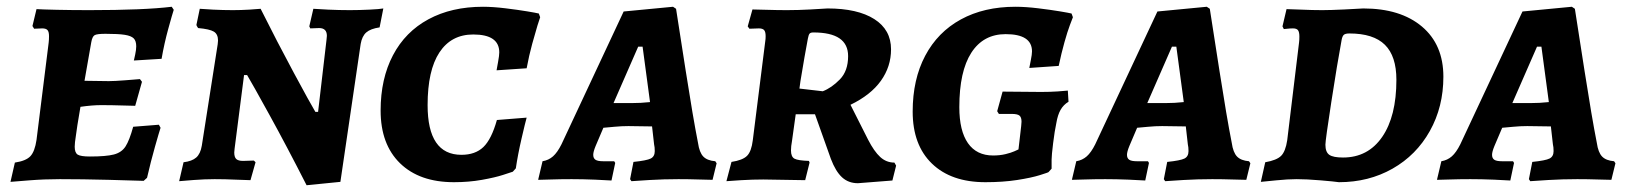

<svg xmlns="http://www.w3.org/2000/svg" viewBox="-20 -530 4818 568"><path d="M246 -67Q294 -67 317 -73Q340 -79 351.5 -97Q363 -115 374 -155L450 -161L455 -152Q451 -140 438.5 -96Q426 -52 415 -4L405 5Q381 4 301.5 2Q222 0 157 0Q111 0 67 3.5Q23 7 11 8L24 -49Q57 -54 70 -68Q83 -82 88 -116L124 -404Q125 -412 125 -423Q125 -436 120.5 -441Q116 -446 105 -446L81 -445L76 -453L88 -503Q104 -502 148.5 -501Q193 -500 244 -500Q406 -500 488 -510L494 -501Q490 -489 478 -445.5Q466 -402 458 -356L376 -351Q377 -355 380 -369Q383 -383 383 -393Q383 -409 375.5 -416.5Q368 -424 349 -427Q330 -430 292 -430Q267 -430 260 -426Q253 -422 250 -405L230 -291L302 -290Q318 -290 350.5 -292.5Q383 -295 394 -296L400 -288L380 -217Q370 -217 340.5 -218Q311 -219 279 -219Q253 -219 218 -214L209 -160Q208 -150 204.5 -128.5Q201 -107 201 -96Q201 -78 210 -72.5Q219 -67 246 -67Z M946 -413 947 -424Q947 -447 924 -447L898 -446L895 -452L907 -504Q919 -503 951 -501.5Q983 -500 1015 -500Q1042 -500 1073 -501.5Q1104 -503 1114 -505L1103 -449Q1076 -445 1063.5 -434Q1051 -423 1047 -400L987 8L887 18Q829 -96 777.5 -189.5Q726 -283 711 -308H702L674 -90L673 -79Q673 -65 679 -59.5Q685 -54 699 -54L731 -55L736 -50L721 3Q709 3 677.5 1.5Q646 0 615 0Q586 0 553 2.5Q520 5 510 6L523 -50Q548 -53 560.5 -64Q573 -75 577 -99L624 -399L625 -410Q625 -429 612.5 -436.5Q600 -444 566 -447Q562 -453 561 -456L571 -504Q580 -503 610.5 -501.5Q641 -500 669 -500Q692 -500 717.5 -501.5Q743 -503 751 -504Q800 -406 849 -315Q898 -224 913 -199H921Z M1106 -203Q1106 -297 1142.5 -366.5Q1179 -436 1247.5 -473Q1316 -510 1409 -510Q1438 -510 1475 -505.5Q1512 -501 1539 -496.5Q1566 -492 1574 -490L1578 -479Q1576 -474 1570 -454.5Q1564 -435 1554.5 -400.5Q1545 -366 1538 -328L1449 -322Q1450 -328 1453.5 -347Q1457 -366 1457 -375Q1457 -428 1380 -428Q1315 -428 1280 -375Q1245 -322 1245 -219Q1245 -72 1345 -72Q1386 -72 1410 -95Q1434 -118 1450 -175L1538 -182Q1534 -168 1523 -120.5Q1512 -73 1506 -32L1497 -22Q1491 -20 1468 -12.5Q1445 -5 1406 2Q1367 9 1323 9Q1221 9 1163.5 -47Q1106 -103 1106 -203Z M2096 -53 2100 -47 2088 2Q2077 2 2047.5 1Q2018 0 1987 0Q1944 0 1902 2.5Q1860 5 1848 6L1844 0L1854 -51Q1893 -55 1905 -61Q1917 -67 1917 -83Q1917 -95 1915 -103L1909 -156L1839 -157Q1819 -157 1798 -155Q1777 -153 1765 -152L1742 -98Q1735 -81 1735 -72Q1735 -62 1741.5 -57.5Q1748 -53 1764 -53H1797L1800 -48L1789 4Q1778 3 1740.5 1.5Q1703 0 1671 0Q1637 0 1609 1Q1581 2 1572 2L1585 -53Q1603 -56 1616 -67.5Q1629 -79 1641 -103L1825 -496L1971 -510L1980 -504Q1987 -459 2008.5 -321Q2030 -183 2045 -107Q2049 -79 2060.5 -67Q2072 -55 2096 -53ZM1847 -225Q1876 -225 1903 -228L1881 -392H1868L1795 -225Z M2323 -113Q2320 -97 2320 -85Q2320 -66 2330.5 -60.5Q2341 -55 2373 -54L2375 -49L2362 3L2238 1Q2207 1 2173 3Q2139 5 2129 6L2144 -51Q2177 -56 2190 -69Q2203 -82 2207 -115L2244 -409Q2245 -414 2245 -423Q2245 -436 2240.5 -441Q2236 -446 2225 -446L2197 -445L2192 -452L2206 -502Q2217 -502 2248 -501Q2279 -500 2308 -500Q2341 -500 2377.5 -502Q2414 -504 2428 -505Q2517 -505 2566.5 -473.5Q2616 -442 2616 -384Q2616 -333 2586 -291Q2556 -249 2496 -220L2548 -117Q2566 -82 2584 -65.5Q2602 -49 2626 -49L2631 -40L2620 4L2518 12Q2490 12 2471 -5.5Q2452 -23 2438 -60L2391 -192H2334ZM2489 -364Q2489 -399 2463.5 -416.5Q2438 -434 2386 -434Q2378 -434 2375 -430.5Q2372 -427 2370 -416Q2361 -369 2348 -290L2345 -268L2414 -260Q2440 -270 2464.5 -295Q2489 -320 2489 -364Z M2680 -200Q2680 -295 2717 -365Q2754 -435 2822.5 -472.5Q2891 -510 2984 -510Q3014 -510 3051 -505.5Q3088 -501 3115 -496.5Q3142 -492 3150 -490L3154 -479Q3152 -474 3145 -455.5Q3138 -437 3129 -405Q3120 -373 3112 -335L3025 -329Q3026 -335 3029.5 -352Q3033 -369 3033 -378Q3033 -429 2955 -429Q2889 -429 2853.5 -374Q2818 -319 2818 -213Q2818 -143 2843.5 -106.5Q2869 -70 2918 -70Q2938 -70 2954.5 -74Q2971 -78 2981 -82.5Q2991 -87 2993 -88L3001 -157L3002 -170Q3002 -183 2996 -188Q2990 -193 2973 -193H2935L2930 -201L2946 -259L3060 -258Q3086 -258 3108.5 -259.5Q3131 -261 3139 -262L3141 -229Q3126 -220 3117.5 -205Q3109 -190 3105 -166Q3100 -143 3095.5 -106.5Q3091 -70 3091 -58V-31L3082 -21Q3082 -20 3056.5 -12Q3031 -4 2989 2.5Q2947 9 2895 9Q2794 9 2737 -46Q2680 -101 2680 -200Z M3675 -53 3679 -47 3667 2Q3656 2 3626.5 1Q3597 0 3566 0Q3523 0 3481 2.5Q3439 5 3427 6L3423 0L3433 -51Q3472 -55 3484 -61Q3496 -67 3496 -83Q3496 -95 3494 -103L3488 -156L3418 -157Q3398 -157 3377 -155Q3356 -153 3344 -152L3321 -98Q3314 -81 3314 -72Q3314 -62 3320.5 -57.5Q3327 -53 3343 -53H3376L3379 -48L3368 4Q3357 3 3319.5 1.5Q3282 0 3250 0Q3216 0 3188 1Q3160 2 3151 2L3164 -53Q3182 -56 3195 -67.5Q3208 -79 3220 -103L3404 -496L3550 -510L3559 -504Q3566 -459 3587.5 -321Q3609 -183 3624 -107Q3628 -79 3639.5 -67Q3651 -55 3675 -53ZM3426 -225Q3455 -225 3482 -228L3460 -392H3447L3374 -225Z M3816 0Q3790 0 3755.5 3.5Q3721 7 3710 8L3723 -50Q3757 -56 3770 -69Q3783 -82 3788 -115L3823 -404Q3824 -411 3824 -422Q3824 -435 3820 -440.5Q3816 -446 3805 -446Q3796 -446 3788.5 -445Q3781 -444 3778 -444L3774 -452L3786 -503Q3798 -503 3830 -501.5Q3862 -500 3892 -500Q3915 -500 3957 -502Q3999 -504 4013 -505Q4123 -505 4186.5 -451.5Q4250 -398 4250 -303Q4250 -214 4210 -142.5Q4170 -71 4099.5 -31Q4029 9 3941 9Q3928 7 3886.5 3.5Q3845 0 3816 0ZM3949 -412Q3936 -342 3918.5 -228.5Q3901 -115 3901 -102Q3901 -80 3912.5 -72Q3924 -64 3953 -64Q4027 -64 4069 -125Q4111 -186 4111 -294Q4111 -364 4077 -397.5Q4043 -431 3972 -431Q3960 -431 3955.5 -427Q3951 -423 3949 -412Z M4755 -53 4759 -47 4747 2Q4736 2 4706.5 1Q4677 0 4646 0Q4603 0 4561 2.5Q4519 5 4507 6L4503 0L4513 -51Q4552 -55 4564 -61Q4576 -67 4576 -83Q4576 -95 4574 -103L4568 -156L4498 -157Q4478 -157 4457 -155Q4436 -153 4424 -152L4401 -98Q4394 -81 4394 -72Q4394 -62 4400.5 -57.5Q4407 -53 4423 -53H4456L4459 -48L4448 4Q4437 3 4399.5 1.5Q4362 0 4330 0Q4296 0 4268 1Q4240 2 4231 2L4244 -53Q4262 -56 4275 -67.5Q4288 -79 4300 -103L4484 -496L4630 -510L4639 -504Q4646 -459 4667.5 -321Q4689 -183 4704 -107Q4708 -79 4719.5 -67Q4731 -55 4755 -53ZM4506 -225Q4535 -225 4562 -228L4540 -392H4527L4454 -225Z"/></svg>

Font: Alegreya SC
Style: Bold Italic
Weight: 700
Italic angle: -7°
Designer: Juan Pablo del Peral
Foundry: Huerta Tipografica
Version: Version 2.007; ttfautohint (v1.6)